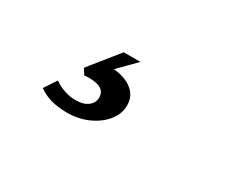

<svg xmlns="http://www.w3.org/2000/svg" viewBox="-45 -170 677 546"><g transform="rotate(30 293.0 102.5)"><path d="M188.5 217.8Q129.9 217.8 94.7 191.4L121.1 151.4Q137.7 163.1 155.8 168.9Q173.8 174.8 192.4 174.8Q217.8 174.8 232.4 163.6Q247.1 152.3 247.1 134.8Q247.1 117.2 233.9 108.9Q220.7 100.6 196.3 100.6Q182.6 100.6 178.7 101.6L167 83L243.2 -11.7H297.9L216.8 70.3L223.6 43Q271.5 43 299.3 62Q327.1 81.1 327.1 114.3Q327.1 142.6 308.1 166Q289.1 189.5 257.8 203.6Q226.6 217.8 188.5 217.8Z"/></g></svg>

Font: Crimson Pro ExtraLight SemiBold
Style: Italic
Weight: 600
Italic angle: -12°
Version: Version 1.002